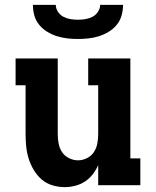

<svg xmlns="http://www.w3.org/2000/svg" viewBox="-20 -760 640 788"><path d="M246 8Q220 8 195 0.5Q170 -7 151 -23.5Q132 -40 118.5 -62.5Q105 -85 97.5 -109.5Q90 -134 87.5 -159Q85 -184 85 -210V-410H44V-520H217V-210Q217 -191 220.5 -171.5Q224 -152 234.5 -136Q245 -120 263 -111Q281 -102 300 -102Q319 -102 337 -111Q355 -120 365.5 -136Q376 -152 379.5 -171.5Q383 -191 383 -210V-410H342V-520H515V-110H556V0H383V-82Q374 -62 360.5 -44.5Q347 -27 328.5 -15Q310 -3 288.5 2.5Q267 8 246 8ZM300 -600Q278 -600 256 -602.5Q234 -605 213.5 -611.5Q193 -618 174 -629.5Q155 -641 141 -658Q127 -675 121 -696.5Q115 -718 115 -740H209Q209 -725 218 -711.5Q227 -698 240.5 -691Q254 -684 269.5 -681.5Q285 -679 300 -679Q315 -679 330.5 -681.5Q346 -684 359.5 -691Q373 -698 382 -711.5Q391 -725 391 -740H485Q485 -718 479 -696.5Q473 -675 459 -658Q445 -641 426 -629.5Q407 -618 386.5 -611.5Q366 -605 344 -602.5Q322 -600 300 -600Z"/></svg>

Font: Iosevka Etoile Extrabold
Style: Regular
Weight: 800
Designer: Belleve Invis
Foundry: Belleve Invis
Version: Version 22.1.2; ttfautohint (v1.8.4)